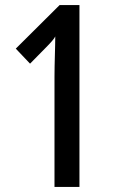

<svg xmlns="http://www.w3.org/2000/svg" viewBox="-20 -734 460 754"><path d="M194 0H292V-714H214L42 -543L98 -484L160 -547C179 -566 194 -583 197 -591C197 -550 194 -486 194 -432Z"/></svg>

Font: Noto Sans Gurmukhi UI ExtraCondensed Medium
Style: Regular
Weight: 500
Width: 2
Designer: Jelle Bosma - Monotype Design Team
Foundry: Monotype Imaging Inc.
Version: Version 2.004